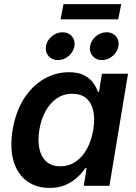

<svg xmlns="http://www.w3.org/2000/svg" viewBox="-20 -897 659 927"><path d="M219.7 10.3Q154.8 10.3 109.4 -23.2Q64 -56.6 45.4 -119.4Q26.9 -182.1 41 -270Q56.2 -359.4 96.2 -421.4Q136.2 -483.4 192.6 -515.9Q249 -548.3 312.5 -548.3Q358.4 -548.3 386.5 -533.4Q414.6 -518.6 430.2 -496.6Q445.8 -474.6 452.6 -453.6H458L472.2 -541H598.1L508.3 0H384.3L398.4 -85H391.6Q377 -63 353.8 -41.3Q330.6 -19.5 297.6 -4.6Q264.6 10.3 219.7 10.3ZM271 -94.2Q312.5 -94.2 345.2 -116.5Q377.9 -138.7 399.7 -178.2Q421.4 -217.8 430.2 -270.5Q439 -323.2 430.2 -362.3Q421.4 -401.4 396 -422.9Q370.6 -444.3 329.1 -444.3Q286.6 -444.3 253.9 -421.9Q221.2 -399.4 200 -360.4Q178.7 -321.3 169.9 -270.5Q161.6 -219.2 170.2 -179.2Q178.7 -139.2 204.1 -116.7Q229.5 -94.2 271 -94.2ZM472.2 -606.9Q443.8 -606.9 427 -626.7Q410.2 -646.5 415 -674.3Q419.4 -702.1 442.9 -721.7Q466.3 -741.2 494.6 -741.2Q522.9 -741.2 539.8 -721.7Q556.6 -702.1 551.8 -674.3Q547.4 -646.5 523.9 -626.7Q500.5 -606.9 472.2 -606.9ZM259.3 -606.9Q231 -606.9 214.1 -626.7Q197.3 -646.5 202.1 -674.3Q206.5 -702.1 230 -721.7Q253.4 -741.2 281.7 -741.2Q310.5 -741.2 327.1 -721.7Q343.8 -702.1 339.4 -674.3Q334.5 -646.5 311.3 -626.7Q288.1 -606.9 259.3 -606.9ZM565.4 -877 550.8 -803.7H272.5L286.6 -877Z"/></svg>

Font: Inter 17pt SemiBold
Style: Italic
Weight: 600
Italic angle: -9.3988°
Version: Version 4.001;git-66647c0bb